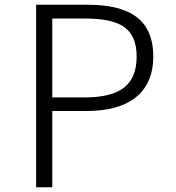

<svg xmlns="http://www.w3.org/2000/svg" viewBox="-20 -788 740 808"><path d="M132 -768V0H200V-321H348C518 -321 625 -395 625 -550C625 -711 519 -768 348 -768ZM335 -378H200V-710H335C483 -710 555 -672 555 -550C555 -429 484 -378 335 -378Z"/></svg>

Font: Kawkab Mono Light
Style: Regular
Weight: 300
Monospace: yes
Designer: Abdullah Arif
Foundry: Abdullah Arif
Version: Version 1.000;PS 000.500;hotconv 1.0.88;makeotf.lib2.5.64775